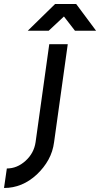

<svg xmlns="http://www.w3.org/2000/svg" viewBox="-101 -720 498 955"><path d="M37 -567H141L217 -638L272 -567H377L278 -700H173ZM144 -500 76 -13Q68 42 26 80Q-16 118 -67 118L-81 215Q10 215 82 148Q118 114 140 74Q162 34 168 -13L236 -500Z"/></svg>

Font: Unageo
Style: Medium-Italic
Weight: 500
Designer: Richard Sepsi
Foundry: Richard Sepsi
Version: Version 2.000